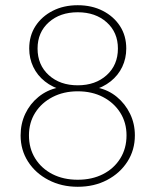

<svg xmlns="http://www.w3.org/2000/svg" viewBox="-20 -706 596 736"><path d="M278 10Q216 10 166 -16Q116 -42 87.5 -86.5Q59 -131 59 -187Q59 -232 77 -270Q95 -308 127.5 -334.5Q160 -361 202 -370L221 -360Q181 -371 152 -394Q123 -417 107.5 -449.5Q92 -482 92 -520Q92 -569 116 -606Q140 -643 182 -664.5Q224 -686 278 -686Q332 -686 374 -664.5Q416 -643 440 -606Q464 -569 464 -520Q464 -482 448.5 -449.5Q433 -417 404 -394Q375 -371 335 -360L354 -370Q396 -361 428 -334.5Q460 -308 478.5 -270Q497 -232 497 -187Q497 -131 468.5 -86.5Q440 -42 390.5 -16Q341 10 278 10ZM278 -17Q333 -17 375 -38.5Q417 -60 441 -98.5Q465 -137 465 -187Q465 -236 441 -274Q417 -312 375 -334Q333 -356 278 -356Q224 -356 181.5 -334Q139 -312 115 -274Q91 -236 91 -187Q91 -137 115 -98.5Q139 -60 181 -38.5Q223 -17 278 -17ZM278 -379Q346 -379 389 -418Q432 -457 432 -520Q432 -582 389 -620.5Q346 -659 278 -659Q210 -659 167 -620.5Q124 -582 124 -520Q124 -457 167 -418Q210 -379 278 -379Z"/></svg>

Font: Outfit Thin
Style: Regular
Weight: 100
Designer: Rodrigo Fuenzalida
Foundry: fragTYPE
Version: Version 1.000